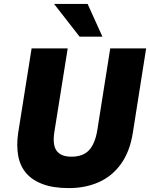

<svg xmlns="http://www.w3.org/2000/svg" viewBox="-20 -953 769 984"><path d="M333 11Q253 11 198.5 -9.5Q144 -30 113 -67Q82 -104 73 -156.5Q64 -209 73 -271L142 -705H327L259 -279Q248 -211 270 -180.5Q292 -150 346 -150Q406 -150 437 -184Q468 -218 479 -288L545 -705H729L661 -274Q646 -177 600.5 -113.5Q555 -50 486.5 -19.5Q418 11 333 11ZM388 -765 257 -933H429L505 -765Z"/></svg>

Font: Nunito Sans 7pt SemiCondensed Black
Style: Italic
Weight: 900
Width: 4
Italic angle: -9°
Designer: Vernon Adams
Foundry: Vernon Adams
Version: Version 3.101;gftools[0.9.27]